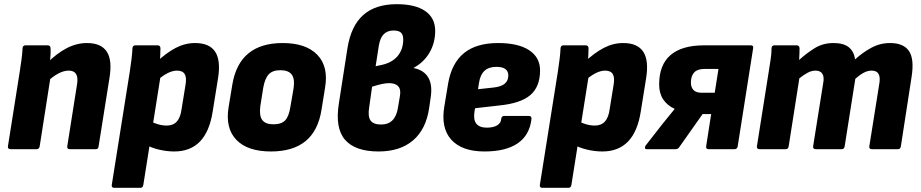

<svg xmlns="http://www.w3.org/2000/svg" viewBox="-20 -714 4406 919"><path d="M314 0Q300 0 302 -14L349 -312Q359 -376 309 -376Q285 -376 258 -361.5Q231 -347 202 -319L203 -410Q252 -459 299.5 -483.5Q347 -508 396 -508Q464 -508 491 -467Q518 -426 504 -341L452 -14Q451 0 439 0ZM31 0Q16 0 18 -14L74 -368Q79 -400 83 -429.5Q87 -459 88 -483Q89 -497 102 -497H208Q221 -497 222 -484Q223 -468 221.5 -446.5Q220 -425 218 -405L223 -353L170 -14Q167 0 156 0Z M814 11Q778 11 740.5 2Q703 -7 680 -21L696 -136Q713 -126 735 -119.5Q757 -113 778 -113Q809 -113 826.5 -132.5Q844 -152 849 -191L868 -308Q874 -343 864 -359.5Q854 -376 827 -376Q805 -376 779.5 -362.5Q754 -349 723 -321L724 -413Q777 -462 821.5 -485Q866 -508 914 -508Q982 -508 1009.5 -467Q1037 -426 1024 -342L998 -180Q983 -84 937 -36.5Q891 11 814 11ZM527 185Q513 185 515 171L601 -370Q606 -403 609.5 -431Q613 -459 614 -483Q615 -497 628 -497H734Q747 -497 748 -484Q748 -469 747 -448.5Q746 -428 744 -410L749 -353L666 171Q664 185 652 185Z M1277 11Q1165 11 1111.5 -44.5Q1058 -100 1074 -200L1092 -309Q1125 -508 1333 -508Q1444 -508 1498.5 -452Q1553 -396 1536 -295L1519 -189Q1503 -88 1442.5 -38.5Q1382 11 1277 11ZM1289 -119Q1327 -119 1345 -138Q1363 -157 1370 -203L1385 -290Q1392 -336 1376.5 -357Q1361 -378 1322 -378Q1285 -378 1266.5 -358.5Q1248 -339 1240 -294L1226 -206Q1220 -161 1235 -140Q1250 -119 1289 -119Z M1792 11Q1680 11 1631.5 -45Q1583 -101 1602 -219L1643 -483Q1660 -590 1718.5 -642Q1777 -694 1879 -694Q1968 -694 2015.5 -661Q2063 -628 2063 -566Q2063 -509 2036 -462.5Q2009 -416 1961 -390V-388Q2010 -378 2030.5 -342Q2051 -306 2041 -245L2034 -196Q2019 -95 1957 -42Q1895 11 1792 11ZM1804 -118Q1873 -118 1885 -200L1894 -253Q1900 -285 1886.5 -300.5Q1873 -316 1842 -316Q1828 -316 1808.5 -312Q1789 -308 1761 -299L1747 -200Q1740 -157 1753.5 -137.5Q1767 -118 1804 -118ZM1778 -397 1806 -403Q1857 -414 1883.5 -446Q1910 -478 1910 -525Q1910 -548 1899 -558Q1888 -568 1864 -568Q1834 -568 1816.5 -550Q1799 -532 1793 -494Z M2299 11Q2191 11 2140 -45.5Q2089 -102 2107 -206L2125 -315Q2142 -412 2201 -460Q2260 -508 2364 -508Q2461 -508 2513 -473.5Q2565 -439 2565 -377Q2565 -299 2518.5 -259Q2472 -219 2368 -209L2254 -196L2251 -180Q2245 -141 2260 -122Q2275 -103 2310 -103Q2341 -103 2359.5 -114Q2378 -125 2379 -145Q2381 -159 2393 -159H2511Q2525 -159 2524 -145Q2515 -67 2458 -28Q2401 11 2299 11ZM2268 -287 2342 -295Q2379 -299 2396 -313.5Q2413 -328 2413 -353Q2413 -373 2399 -383.5Q2385 -394 2356 -394Q2320 -394 2299.5 -375.5Q2279 -357 2273 -319Z M2863 11Q2827 11 2789.5 2Q2752 -7 2729 -21L2745 -136Q2762 -126 2784 -119.5Q2806 -113 2827 -113Q2858 -113 2875.5 -132.5Q2893 -152 2898 -191L2917 -308Q2923 -343 2913 -359.5Q2903 -376 2876 -376Q2854 -376 2828.5 -362.5Q2803 -349 2772 -321L2773 -413Q2826 -462 2870.5 -485Q2915 -508 2963 -508Q3031 -508 3058.5 -467Q3086 -426 3073 -342L3047 -180Q3032 -84 2986 -36.5Q2940 11 2863 11ZM2576 185Q2562 185 2564 171L2650 -370Q2655 -403 2658.5 -431Q2662 -459 2663 -483Q2664 -497 2677 -497H2783Q2796 -497 2797 -484Q2797 -469 2796 -448.5Q2795 -428 2793 -410L2798 -353L2715 171Q2713 185 2701 185Z M3076 0Q3068 0 3067 -5Q3066 -10 3070 -17L3152 -122Q3166 -139 3180 -156.5Q3194 -174 3208 -191L3209 -193Q3174 -209 3154.5 -238Q3135 -267 3135 -310Q3135 -403 3189 -450Q3243 -497 3350 -497H3574Q3587 -497 3585 -484L3511 -14Q3509 0 3496 0H3372Q3358 0 3360 -14L3384 -168H3343L3230 -8Q3224 0 3213 0ZM3339 -270H3401L3419 -384H3351Q3318 -384 3302.5 -367Q3287 -350 3287 -319Q3287 -296 3299.5 -283Q3312 -270 3339 -270Z M3616 0Q3601 0 3603 -14L3659 -368Q3664 -400 3668.5 -429Q3673 -458 3673 -484Q3674 -497 3687 -497H3793Q3806 -497 3807 -484Q3807 -471 3806.5 -457Q3806 -443 3805 -427Q3840 -459 3879.5 -483.5Q3919 -508 3969 -508Q4017 -508 4042 -488.5Q4067 -469 4073 -430Q4108 -462 4150 -485Q4192 -508 4240 -508Q4305 -508 4331 -469.5Q4357 -431 4343 -344L4292 -14Q4290 0 4278 0H4153Q4139 0 4141 -14L4189 -315Q4194 -345 4185 -360.5Q4176 -376 4152 -376Q4133 -376 4113.5 -365.5Q4094 -355 4074 -337L4023 -14Q4021 0 4009 0H3885Q3870 0 3872 -14L3920 -315Q3926 -345 3916.5 -360.5Q3907 -376 3883 -376Q3865 -376 3846 -366Q3827 -356 3806 -339L3755 -14Q3753 0 3741 0Z"/></svg>

Font: Sofia Sans Semi Condensed Black
Style: Italic
Weight: 900
Italic angle: -9°
Version: Version 4.100